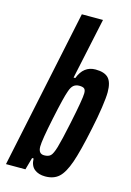

<svg xmlns="http://www.w3.org/2000/svg" viewBox="-129 -801 591 868"><g transform="rotate(15 167.0 -367.5)"><path d="M101 -57H94L78 0H-13L143 -743H242L181 -457H189Q212 -518 268 -518Q310 -518 328.5 -498.5Q347 -479 347 -433Q347 -408 340 -360Q333 -312 321 -256Q298 -145 279 -90.5Q260 -36 236 -14Q212 8 172 8Q141 8 121.5 -7.5Q102 -23 101 -57ZM221 -255Q246 -374 246 -401Q246 -417 239 -422.5Q232 -428 216 -428Q200 -428 189.5 -419.5Q179 -411 172 -390Q161 -361 138.5 -254Q116 -147 116 -117Q116 -83 143 -83Q163 -83 173 -92.5Q183 -102 193 -135.5Q203 -169 221 -255Z"/></g></svg>

Font: Saira Ultra Condensed
Style: Bold Italic
Weight: 700
Width: 1
Italic angle: -12°
Designer: Hector Gatti with collaboration of the Omnibus-Type team
Foundry: Omnibus-Type
Version: Version 1.001; ttfautohint (v1.8)